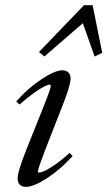

<svg xmlns="http://www.w3.org/2000/svg" viewBox="-20 -709 414 740"><path d="M150.9 -491.2 130.4 -508.8 303.7 -689H336.9L374 -505.4L344.7 -491.2L299.3 -619.6ZM79.6 11.2Q64.9 11.2 56.4 2.7Q47.9 -5.9 47.9 -21Q47.9 -47.4 81.1 -130.9L148.4 -299.3Q175.8 -367.7 175.8 -378.9Q175.8 -382.8 171.4 -382.8Q165.5 -382.8 151.6 -376.2Q137.7 -369.6 111.3 -351.1Q85 -332.5 55.2 -306.2L42.5 -317.9Q86.4 -368.2 139.2 -403.1Q191.9 -438 220.2 -438Q235.4 -438 243.7 -429.7Q252 -421.4 252 -406.7Q252 -379.4 219.2 -297.4L152.8 -127.9Q126 -57.6 126 -47.9Q126 -43.9 129.9 -43.9Q136.7 -43.9 149.4 -49.1Q162.1 -54.2 189.5 -72.5Q216.8 -90.8 248 -119.6L259.8 -107.4Q212.4 -55.2 160.9 -22Q109.4 11.2 79.6 11.2Z"/></svg>

Font: Elstob 14pt
Style: Italic
Weight: 400
Italic angle: -20°
Designer: Peter S. Baker
Version: Version 1.015